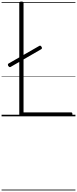

<svg xmlns="http://www.w3.org/2000/svg" viewBox="-20 -1473 975 2431"><path d="M251 0Q224 0 224 -23V-1434Q224 -1444 230.5 -1448.5Q237 -1453 251 -1453Q266 -1453 272 -1448.5Q278 -1444 278 -1434V-50H881Q889 -50 893 -44.5Q897 -39 897 -25Q897 -11 893 -5.5Q889 0 881 0ZM115 -626Q105 -621 98.5 -624.5Q92 -628 85 -637Q80 -647 80 -655.5Q80 -664 89 -669L476 -891Q486 -897 492.5 -894Q499 -891 506 -880Q518 -860 502 -850ZM0 928H935V938H0ZM0 -20H935V0H0ZM0 -505H935V-500H0ZM0 -1448H935V-1438H0Z"/></svg>

Font: Playwrite ID Guides
Style: Regular
Weight: 400
Designer: Veronika Burian, José Scaglione
Foundry: TypeTogether
Version: Version 1.003